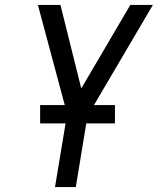

<svg xmlns="http://www.w3.org/2000/svg" viewBox="-20 -755 640 775"><path d="M202 0 251 -295 133 -735H224L308 -398L506 -735H597L333 -286L286 0ZM142 -257V-331H444V-257Z"/></svg>

Font: Iosevka Aile
Style: Italic
Weight: 400
Italic angle: -9°
Designer: Belleve Invis
Foundry: Belleve Invis
Version: Version 28.0.1; ttfautohint (v1.8.4)